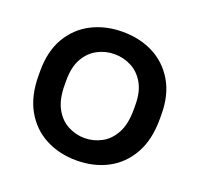

<svg xmlns="http://www.w3.org/2000/svg" viewBox="-102 -653 804 775"><g transform="rotate(20 300.0 -265.0)"><path d="M300 11Q227 11 168 -19.5Q109 -50 74.5 -110.5Q40 -171 40 -260V-280Q40 -364 74.5 -422.5Q109 -481 168 -511Q227 -541 300 -541Q374 -541 432.5 -511Q491 -481 525.5 -422.5Q560 -364 560 -280V-260Q560 -171 525.5 -110.5Q491 -50 432.5 -19.5Q374 11 300 11ZM300 -85Q338 -85 372 -103Q406 -121 427 -159.5Q448 -198 448 -260V-280Q448 -337 427 -373.5Q406 -410 372 -427.5Q338 -445 300 -445Q262 -445 228 -427.5Q194 -410 173 -373.5Q152 -337 152 -280V-260Q152 -198 173 -159.5Q194 -121 228 -103Q262 -85 300 -85Z"/></g></svg>

Font: Golos Text Medium
Style: Regular
Weight: 500
Designer: A.Korolkova, Vitaly Kuzmin
Foundry: ParaType Ltd
Version: Version 2.004